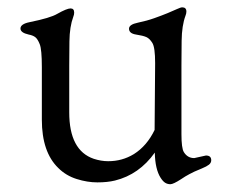

<svg xmlns="http://www.w3.org/2000/svg" viewBox="-20 -480 610 513"><path d="M530.3 -64.5Q544.4 -64.5 544.4 -51.8Q544.4 -44.9 538.3 -40Q532.2 -35.2 519.5 -30Q506.8 -24.9 499.5 -21.5Q492.2 -18.1 485.8 -14.6Q475.6 -9.3 463.4 -1Q442.9 12.2 435.3 12.2Q427.7 12.2 421.6 8.5Q415.5 4.9 409.2 -4.9Q394.5 -27.8 393.6 -72.3Q352.1 -13.7 287.1 2.4Q267.1 7.3 240.2 7.3Q213.4 7.3 184.8 -1.7Q156.2 -10.7 135.7 -31.2Q91.8 -73.7 91.8 -160.2V-300.8Q91.8 -347.7 86.2 -361.8Q80.6 -376 74 -380.9Q67.4 -385.7 56.6 -387.7Q34.7 -392.6 34.7 -403.8Q34.7 -416 59.6 -420.9Q114.7 -432.1 132.8 -442.9Q158.7 -457.5 168.5 -457.5Q178.2 -457.5 178.2 -446.3Q178.2 -440.9 175.8 -435.1Q166 -408.7 165.5 -369.6Q165 -330.6 165 -304.7V-179.7Q165 -78.1 230.5 -55.7Q250 -49.3 269 -49.3Q288.1 -49.3 304.9 -54Q321.8 -58.6 337.9 -68.4Q372.6 -90.3 393.1 -132.8L394.5 -311.5Q394.5 -353 387.2 -365Q379.9 -377 371.1 -380.9Q362.3 -384.8 343.5 -387.7Q324.7 -390.6 324.7 -403.3Q324.7 -414.6 348.4 -419.4Q372.1 -424.3 392.1 -431.4Q412.1 -438.5 427.5 -444.8Q442.9 -451.2 452.9 -455.8Q462.9 -460.4 466.8 -460.4Q478 -460.4 478 -449.2Q478 -443.8 475.6 -438Q465.8 -411.6 465.3 -371.1Q464.8 -330.6 464.8 -304.7V-121.6Q464.8 -84 471.2 -73.7Q481 -57.6 499 -57.6Z"/></svg>

Font: Ovo
Style: Regular
Weight: 400
Designer: Nicole Fally
Foundry: Sorkin Type Co.
Version: Version 1.001